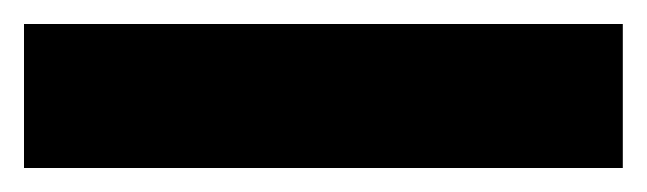

<svg xmlns="http://www.w3.org/2000/svg" viewBox="-22 -900 539 160"><path d="M497 -760H-2V-880H497Z"/></svg>

Font: Noto Sans Thai Looped ExtraCondensed Black
Style: Regular
Weight: 900
Width: 2
Designer: Sasikarn Vongin, Ben Mitchell
Foundry: The Fontpad Ltd
Version: Version 1.001; ttfautohint (v1.8.4.7-5d5b)